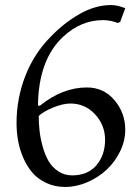

<svg xmlns="http://www.w3.org/2000/svg" viewBox="-20 -720 540 753"><path d="M471.2 -688 451.2 -633.8 441.9 -629.9Q413.1 -641.1 383.8 -641.1Q297.9 -641.1 228 -576.2Q130.9 -486.3 128.9 -306.2L136.2 -305.2Q225.1 -377 320.8 -377Q386.7 -377 429 -327.1Q471.2 -277.3 471.2 -210.9Q471.2 -168 451.2 -126.7Q431.2 -85.4 398.7 -54.9Q366.2 -24.4 323 -5.6Q279.8 13.2 235.8 13.2Q195.3 13.2 162.1 -2.2Q128.9 -17.6 107.4 -42.5Q85.9 -67.4 71.5 -100.6Q57.1 -133.8 51 -168Q44.9 -202.1 44.9 -237.8Q44.9 -333.5 79.3 -422.1Q113.8 -510.7 179.2 -576.2Q231 -630.4 292.5 -665.3Q354 -700.2 416 -700.2Q439.5 -700.2 471.2 -688ZM131.8 -265.1Q131.8 -235.4 135.3 -205.8Q138.7 -176.3 147.7 -144Q156.7 -111.8 170.9 -87.6Q185.1 -63.5 209 -47.9Q232.9 -32.2 263.2 -32.2Q324.2 -32.2 358.2 -72Q392.1 -111.8 392.1 -171.9Q392.1 -229 353 -271.5Q314 -314 255.9 -314Q226.6 -314 188 -298.1Q149.4 -282.2 131.8 -265.1Z"/></svg>

Font: Aref Ruqaa
Style: Regular
Weight: 400
Designer: Abdoulla Aref
Version: Version 0.7